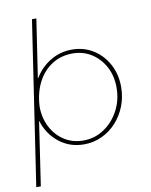

<svg xmlns="http://www.w3.org/2000/svg" viewBox="-99 -802 847 1078"><g transform="rotate(-10 324.0 -263.5)"><path d="M19 203 159 -730H184L134 -398H136Q170 -455 226 -489Q282 -523 349 -523Q417 -523 470.5 -489.5Q524 -456 555 -398.5Q586 -341 586 -269Q586 -211 566 -160Q546 -109 510.5 -70Q475 -31 427.5 -9Q380 13 326 13Q244 13 183.5 -35.5Q123 -84 100 -160H99L45 203ZM326 -9Q391 -9 444 -44.5Q497 -80 528.5 -139Q560 -198 560 -270Q560 -337 532 -389Q504 -441 456.5 -471Q409 -501 349 -501Q284 -501 232.5 -468.5Q181 -436 150.5 -377Q120 -318 116 -239Q116 -175 143 -122.5Q170 -70 217.5 -39.5Q265 -9 326 -9Z"/></g></svg>

Font: MuseoModerno Thin
Style: Italic
Weight: 100
Italic angle: -9°
Designer: Pablo Cosgaya, Héctor Gatti, Marcela Romero, and the Authors of The MuseoModerno Project.
Foundry: Omnibus-Type Team
Version: Version 1.003